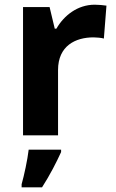

<svg xmlns="http://www.w3.org/2000/svg" viewBox="-20 -576 494 817"><path d="M383 -556C310 -556 252 -510 220 -454H213L191 -546H78V0H227V-278C227 -381 301 -417 378 -417C391 -417 412 -415 422 -412L433 -552C421 -554 398 -556 383 -556ZM240 71V61H102C97 104 83 169 72 208V221H159C193 168 220 115 240 71Z"/></svg>

Font: Noto Sans Gujarati
Style: Bold
Weight: 700
Designer: Jelle Bosma - Monotype Design Team, Universal Thirst
Foundry: Monotype Imaging Inc.
Version: Version 2.106